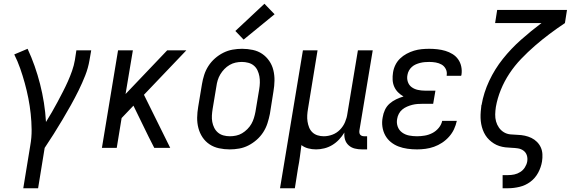

<svg xmlns="http://www.w3.org/2000/svg" viewBox="-20 -788 3041 1023"><path d="M104 215 141 -11Q149 -55 148.5 -97.5Q148 -140 143.5 -182Q139 -224 131 -264.5Q123 -305 112 -345Q101 -385 87.5 -423.5Q74 -462 56 -498L127 -528Q148 -483 164.5 -436Q181 -389 193.5 -340Q206 -291 214 -240.5Q222 -190 225 -138Q241 -164 256.5 -190.5Q272 -217 286.5 -244.5Q301 -272 315 -299Q329 -326 341.5 -354Q354 -382 364 -410.5Q374 -439 379 -468L387 -520H466L457 -468Q450 -426 434 -385.5Q418 -345 398.5 -305.5Q379 -266 357.5 -227.5Q336 -189 313 -150.5Q290 -112 266.5 -74.5Q243 -37 218 0L183 215Z M523 0 609 -520H688L649 -287L871 -520H973L747 -283L887 0H802L772 -59L691 -225L628 -159L602 0Z M1204 8Q1175 8 1147 2Q1119 -4 1096.5 -19Q1074 -34 1059 -56.5Q1044 -79 1037 -106Q1030 -133 1030.5 -161.5Q1031 -190 1036 -219L1056 -339Q1060 -364 1068 -389Q1076 -414 1090.5 -436.5Q1105 -459 1125.5 -477Q1146 -495 1170 -507Q1194 -519 1219.5 -523.5Q1245 -528 1270 -528Q1299 -528 1327 -522Q1355 -516 1377 -501Q1399 -486 1414.5 -463.5Q1430 -441 1436.5 -414Q1443 -387 1442.5 -358.5Q1442 -330 1437 -301L1418 -181Q1413 -156 1405 -131Q1397 -106 1382.5 -83.5Q1368 -61 1347.5 -43Q1327 -25 1303.5 -13Q1280 -1 1254.5 3.5Q1229 8 1204 8ZM1205 -62Q1221 -62 1238 -65.5Q1255 -69 1270 -78Q1285 -87 1298 -100Q1311 -113 1319.5 -128Q1328 -143 1333 -159.5Q1338 -176 1341 -192L1361 -312Q1364 -330 1364.5 -347.5Q1365 -365 1362 -381.5Q1359 -398 1352 -413Q1345 -428 1332.5 -438.5Q1320 -449 1303 -453.5Q1286 -458 1269 -458Q1252 -458 1235.5 -454.5Q1219 -451 1203.5 -442Q1188 -433 1175.5 -420Q1163 -407 1154 -392Q1145 -377 1140 -360.5Q1135 -344 1133 -328L1113 -208Q1110 -190 1109 -172.5Q1108 -155 1111 -138.5Q1114 -122 1121.5 -107Q1129 -92 1141.5 -81.5Q1154 -71 1170.5 -66.5Q1187 -62 1205 -62ZM1278 -577 1234 -623 1389 -768 1443 -712Z M1472 215 1594 -520H1672L1621 -208Q1618 -191 1617 -174Q1616 -157 1618.5 -140.5Q1621 -124 1627 -109Q1633 -94 1644.5 -83Q1656 -72 1672 -67Q1688 -62 1705 -62Q1728 -62 1751 -70.5Q1774 -79 1791.5 -97Q1809 -115 1818.5 -137.5Q1828 -160 1831 -183L1887 -520H1966L1895 -93Q1894 -86 1895 -80Q1896 -74 1899.5 -70Q1903 -66 1908.5 -64Q1914 -62 1921 -62H1936V8H1909Q1889 8 1870.5 3.5Q1852 -1 1838 -13.5Q1824 -26 1818.5 -44Q1813 -62 1815 -82Q1803 -62 1786.5 -44.5Q1770 -27 1750 -15Q1730 -3 1707.5 2.5Q1685 8 1664 8Q1642 8 1621.5 2.5Q1601 -3 1586 -15Q1582 15 1578 46Q1574 77 1568 107L1551 215Z M2202 8Q2176 8 2151 4.5Q2126 1 2103.5 -7.5Q2081 -16 2062.5 -31Q2044 -46 2032.5 -67Q2021 -88 2017.5 -113Q2014 -138 2019 -163Q2022 -183 2031 -202.5Q2040 -222 2056 -236Q2072 -250 2091 -259Q2110 -268 2130 -274Q2114 -283 2101 -296Q2088 -309 2080.5 -326Q2073 -343 2072 -362.5Q2071 -382 2074 -401Q2077 -422 2086.5 -441.5Q2096 -461 2111.5 -476Q2127 -491 2146.5 -501.5Q2166 -512 2186 -518Q2206 -524 2226.5 -526Q2247 -528 2267 -528Q2289 -528 2311 -525.5Q2333 -523 2353 -517Q2373 -511 2391 -500Q2409 -489 2421 -472Q2433 -455 2437.5 -434Q2442 -413 2439 -391Q2438 -389 2438 -387.5Q2438 -386 2437 -384H2360Q2360 -385 2360 -386Q2360 -387 2360 -387Q2363 -405 2355 -420.5Q2347 -436 2333 -444Q2319 -452 2302 -455Q2285 -458 2267 -458Q2255 -458 2243 -457Q2231 -456 2219 -453Q2207 -450 2195.5 -445Q2184 -440 2174.5 -431.5Q2165 -423 2159 -412Q2153 -401 2151 -389Q2147 -370 2153 -352Q2159 -334 2173.5 -323.5Q2188 -313 2206.5 -309Q2225 -305 2244 -305H2300L2288 -235H2233Q2219 -235 2205 -234Q2191 -233 2177 -229.5Q2163 -226 2149 -220Q2135 -214 2123.5 -204.5Q2112 -195 2105 -181.5Q2098 -168 2096 -154Q2092 -133 2099 -113.5Q2106 -94 2122.5 -82Q2139 -70 2159.5 -66Q2180 -62 2202 -62Q2222 -62 2243 -65.5Q2264 -69 2283.5 -79Q2303 -89 2317.5 -106.5Q2332 -124 2336 -144H2414Q2409 -121 2399 -99.5Q2389 -78 2372.5 -59.5Q2356 -41 2335.5 -27.5Q2315 -14 2292.5 -6Q2270 2 2247 5Q2224 8 2202 8Z M2658 215V145H2687Q2704 145 2720.5 141.5Q2737 138 2752 128.5Q2767 119 2776.5 104Q2786 89 2789 73Q2792 55 2787 39.5Q2782 24 2769 14.5Q2756 5 2739.5 2.5Q2723 0 2706 -0.5Q2689 -1 2672.5 -3Q2656 -5 2640.5 -10Q2625 -15 2611.5 -23.5Q2598 -32 2586.5 -43Q2575 -54 2566.5 -67.5Q2558 -81 2552.5 -96Q2547 -111 2544 -127Q2541 -143 2540.5 -160Q2540 -177 2541.5 -194Q2543 -211 2545 -228Q2545 -228 2545.5 -228.5Q2546 -229 2546 -229Q2557 -294 2586.5 -357Q2616 -420 2659.5 -474.5Q2703 -529 2756 -576Q2809 -623 2865 -665H2618L2629 -735H3001L2990 -665Q2948 -637 2908 -607Q2868 -577 2830 -544Q2792 -511 2757 -474.5Q2722 -438 2694.5 -396.5Q2667 -355 2648.5 -309.5Q2630 -264 2622 -218Q2619 -198 2618.5 -178.5Q2618 -159 2623 -141Q2628 -123 2638.5 -108Q2649 -93 2664.5 -83.5Q2680 -74 2699.5 -72Q2719 -70 2738.5 -69.5Q2758 -69 2776.5 -65Q2795 -61 2811.5 -53Q2828 -45 2841 -32Q2854 -19 2861.5 -2.5Q2869 14 2870 33.5Q2871 53 2868 72Q2863 103 2847.5 132Q2832 161 2806 180.5Q2780 200 2748.5 207.5Q2717 215 2687 215Z"/></svg>

Font: Iosevka SS04 Oblique
Style: Regular
Weight: 400
Italic angle: -9°
Monospace: yes
Designer: Belleve Invis
Foundry: Belleve Invis
Version: Version 19.0.0; ttfautohint (v1.8.4)